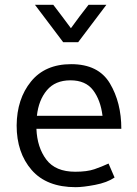

<svg xmlns="http://www.w3.org/2000/svg" viewBox="-20 -764 568 796"><path d="M125 -744H201Q219 -720 237.5 -696Q256 -672 274 -647Q292 -672 310 -696Q328 -720 347 -744H421L304 -589H242ZM483 -230H131Q134 -153 172 -102.5Q210 -52 292 -52Q341 -52 371.5 -62.5Q402 -73 430 -86L455 -28Q424 -7 374 2.5Q324 12 294 12Q173 12 111 -59.5Q49 -131 49 -244Q50 -354 108.5 -426Q167 -498 275 -498Q388 -498 435.5 -418.5Q483 -339 483 -230ZM405 -284Q397 -349 366 -390Q335 -431 272 -431Q209 -431 174.5 -390Q140 -349 133 -284Z"/></svg>

Font: Palanquin
Style: Regular
Weight: 400
Designer: Pria Ravichandran
Version: Version 1.0.4